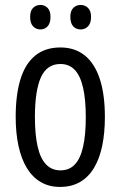

<svg xmlns="http://www.w3.org/2000/svg" viewBox="-20 -735 480 765"><path d="M397.9 -268.6Q397.9 -205.1 387.2 -153.8Q376.5 -102.5 354.5 -65.9Q332.5 -29.3 298.8 -9.8Q265.1 9.8 219.2 9.8Q175.3 9.8 142.1 -9.8Q108.9 -29.3 86.9 -65.7Q64.9 -102.1 53.7 -153.6Q42.5 -205.1 42.5 -268.6Q42.5 -357.4 61.5 -419.2Q80.6 -481 120.1 -513.4Q159.7 -545.9 220.7 -545.9Q277.8 -545.9 317.4 -514.4Q356.9 -482.9 377.4 -421.1Q397.9 -359.4 397.9 -268.6ZM119.1 -268.6Q119.1 -198.7 129.9 -151.4Q140.6 -104 163.3 -80.1Q186 -56.2 221.2 -56.2Q255.9 -56.2 278.1 -79.6Q300.3 -103 311 -150.1Q321.8 -197.3 321.8 -268.6Q321.8 -338.4 311 -385.5Q300.3 -432.6 278.1 -456.3Q255.9 -480 220.7 -480Q167 -480 143.1 -427Q119.1 -374 119.1 -268.6ZM100.1 -667.5Q100.1 -691.9 111.8 -703.6Q123.5 -715.3 141.1 -715.3Q158.2 -715.3 169.7 -703.4Q181.2 -691.4 181.2 -667.5Q181.2 -642.6 169.7 -630.1Q158.2 -617.7 141.1 -617.7Q123.5 -617.7 111.8 -630.1Q100.1 -642.6 100.1 -667.5ZM260.3 -667.5Q260.3 -691.9 272.2 -703.6Q284.2 -715.3 301.3 -715.3Q318.8 -715.3 330.8 -703.4Q342.8 -691.4 342.8 -667.5Q342.8 -642.6 330.8 -630.1Q318.8 -617.7 301.3 -617.7Q283.2 -617.7 271.7 -630.1Q260.3 -642.6 260.3 -667.5Z"/></svg>

Font: Open Sans Condensed
Style: Regular
Weight: 400
Width: 3
Designer: Monotype Design Team
Foundry: Monotype Imaging Inc.
Version: Version 3.000